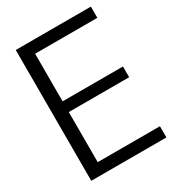

<svg xmlns="http://www.w3.org/2000/svg" viewBox="-199 -955 971 1069"><g transform="rotate(-30 286.0 -420.5)"><path d="M70 0V-841H553V-769H153V-463H541V-394H153V-72H553V0Z"/></g></svg>

Font: Matangi Medium
Style: Regular
Weight: 500
Designer: Prashant Pant
Foundry: The Graphic Ant
Version: Version 3.002